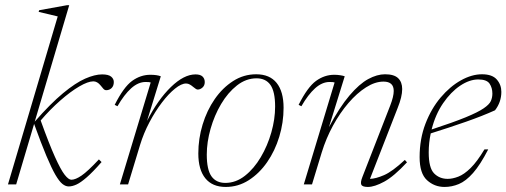

<svg xmlns="http://www.w3.org/2000/svg" viewBox="-20 -730 2004 760"><path d="M254 -709.5 117.5 -248.5Q180 -320 229.5 -361Q279 -402 317.2 -418.8Q355.5 -435.5 384 -435.5Q409 -435.5 419.8 -426.8Q430.5 -418 430.5 -405.5Q430.5 -390 421.8 -381.5Q413 -373 400.5 -373Q394 -373 389 -378.8Q384 -384.5 378 -392Q365 -408 349.5 -408Q328.5 -408 293.8 -387.8Q259 -367.5 218.8 -332.2Q178.5 -297 141 -253Q174.5 -160 197.5 -109Q220.5 -58 236 -38.2Q251.5 -18.5 262.5 -18.5Q278.5 -18.5 302.8 -35Q327 -51.5 371.5 -99L382 -88.5Q347 -48.5 323 -27.8Q299 -7 282.5 0.5Q266 8 252 8Q239.5 8 227 -2Q214.5 -12 199.2 -38.2Q184 -64.5 163.5 -113.2Q143 -162 115 -239.5L44 0H11.5L208.5 -665L133 -683L135 -689.5L245.5 -709.5Z M576.5 -403.5Q574 -404.5 569.5 -405Q565 -405.5 556.5 -405.5Q527 -405.5 499.2 -380.5Q471.5 -355.5 445 -309.5L434 -315Q469.5 -385.5 503 -409.8Q536.5 -434 575 -434Q601.5 -434 616.5 -428L562 -251.5Q605 -335.5 656.5 -385.5Q708 -435.5 754 -435.5Q773 -435.5 781.8 -427Q790.5 -418.5 790.5 -405Q790.5 -391.5 781.5 -383.5Q772.5 -375.5 762.5 -375.5Q759 -375.5 754.2 -378.8Q749.5 -382 744 -386.5Q739 -391 731.8 -395.2Q724.5 -399.5 716.5 -399.5Q698 -399.5 672.8 -379.2Q647.5 -359 621 -324.2Q594.5 -289.5 571.5 -246Q548.5 -202.5 534.5 -156.5L487 0H454.5Z M994 -436Q1047.5 -436 1075 -401.8Q1102.5 -367.5 1102.5 -303.5Q1102.5 -245 1085.5 -189Q1068.5 -133 1037.5 -88.2Q1006.5 -43.5 964.8 -16.8Q923 10 873.5 10Q820.5 10 792.8 -24.2Q765 -58.5 765 -122.5Q765 -181 782 -237Q799 -293 830 -337.8Q861 -382.5 902.8 -409.2Q944.5 -436 994 -436ZM872 -6Q913.5 -6 949.5 -34.2Q985.5 -62.5 1012.2 -107.8Q1039 -153 1054 -205.8Q1069 -258.5 1069 -308Q1069 -367.5 1050.5 -393.8Q1032 -420 995.5 -420Q954 -420 918 -391.8Q882 -363.5 855.2 -318.2Q828.5 -273 813.5 -220.2Q798.5 -167.5 798.5 -118Q798.5 -58.5 817 -32.2Q835.5 -6 872 -6Z M1173 -309.5 1162 -315Q1197.5 -385.5 1231 -409.8Q1264.5 -434 1303 -434Q1315 -434 1326.5 -432.2Q1338 -430.5 1344.5 -428L1282 -226.5Q1324.5 -306.5 1363.5 -352.2Q1402.5 -398 1437.5 -417Q1472.5 -436 1504 -436Q1540 -436 1556 -420.5Q1572 -405 1572 -377.5Q1572 -347 1554 -302.5L1444.5 -22Q1467.5 -22.5 1500.2 -36.8Q1533 -51 1582.5 -97L1591 -87.5Q1539.5 -32 1501 -11Q1462.5 10 1436 10Q1414.5 10 1410.2 1Q1406 -8 1414.5 -29.5L1524.5 -312Q1538.5 -348 1538.5 -370Q1538.5 -407 1498 -407Q1464.5 -407 1428.8 -384.2Q1393 -361.5 1359.2 -322.2Q1325.5 -283 1298 -232.5Q1270.5 -182 1253.5 -126.5L1215 0H1182.5L1304.5 -403.5Q1302 -404.5 1297.5 -405Q1293 -405.5 1284.5 -405.5Q1255 -405.5 1227.2 -380.5Q1199.5 -355.5 1173 -309.5Z M1912.5 -138.5Q1881 -77.5 1852.5 -45.2Q1824 -13 1796.2 -1.5Q1768.5 10 1739.5 10Q1699.5 10 1670.2 -16.8Q1641 -43.5 1641 -108Q1641 -180 1664 -240Q1687 -300 1724.2 -344Q1761.5 -388 1804.5 -412Q1847.5 -436 1888 -436Q1928.5 -436 1946.5 -415.2Q1964.5 -394.5 1964.5 -366.5Q1964.5 -326 1939.5 -293.5Q1890 -271 1824.2 -248Q1758.5 -225 1685 -202Q1677 -165 1677 -126.5Q1677 -65.5 1698.2 -43.8Q1719.5 -22 1752 -22Q1771.5 -22 1794.2 -30.8Q1817 -39.5 1842.8 -64.8Q1868.5 -90 1897.5 -138.5ZM1873 -415.5Q1838.5 -415.5 1801.5 -390.8Q1764.5 -366 1734 -321.5Q1703.5 -277 1688.5 -217.5Q1774 -245.5 1822.8 -265.5Q1871.5 -285.5 1894.2 -301Q1917 -316.5 1923 -330.2Q1929 -344 1929 -359.5Q1929 -382.5 1917.8 -399Q1906.5 -415.5 1873 -415.5Z"/></svg>

Font: Newsreader Text ExtraLight
Style: Italic
Weight: 275
Italic angle: -17°
Designer: Hugues Gentile
Foundry: Production Type
Version: Version 1.001